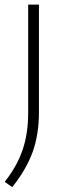

<svg xmlns="http://www.w3.org/2000/svg" viewBox="-30 -560 274 811"><path d="M21.5 230.5 -10 208Q42 142 65.5 73Q89 4 89 -83.5V-540.5H134.5V-86.5Q134.5 9 107.5 83Q80.5 157 21.5 230.5Z"/></svg>

Font: Encode Sans SmExp XLt
Style: Regular
Weight: 200
Width: 6
Designer: Multiple Designers
Foundry: Impallari Type
Version: Version 3.002; ttfautohint (v1.8.3) -l 8 -r 50 -G 200 -x 14 